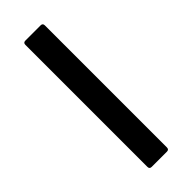

<svg xmlns="http://www.w3.org/2000/svg" viewBox="-222 -680 704 704"><g transform="rotate(-45 130.5 -327.5)"><path d="M91 0Q80 0 80 -11V-644Q80 -655 91 -655H170Q181 -655 181 -644V-11Q181 0 170 0Z"/></g></svg>

Font: Sofia Sans SemiBold
Style: Regular
Weight: 600
Designer: Botio Nikoltchev, Ani Petrova
Foundry: lettersoup
Version: Version 4.101; ttfautohint (v1.8.4.7-5d5b)